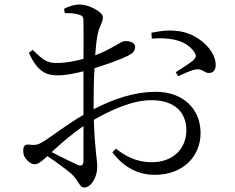

<svg xmlns="http://www.w3.org/2000/svg" viewBox="-20 -791 1040 851"><path d="M350 -79C350 -60 343 -52 322 -61C291 -75 246 -98 209 -117C251 -156 302 -200 350 -232ZM395 -350C395 -396 396 -444 399 -489C447 -504 510 -525 547 -544C568 -554 579 -566 579 -583C578 -605 552 -609 534 -609C513 -608 480 -575 402 -546C405 -588 409 -623 414 -644C421 -676 436 -691 436 -715C436 -739 372 -771 334 -771C309 -771 285 -763 264 -752L267 -733C293 -733 313 -732 330 -726C346 -721 350 -717 350 -695C351 -671 350 -604 350 -530C310 -519 272 -513 244 -512C191 -510 176 -520 125 -570L108 -557C149 -466 191 -457 240 -457C269 -457 314 -466 350 -475V-340V-282C283 -244 205 -183 168 -161C151 -151 138 -146 111 -150C89 -152 83 -144 83 -121C83 -106 88 -93 101 -80C111 -70 122 -63 133 -63C147 -63 160 -71 190 -99C227 -75 275 -39 297 -20C329 9 331 40 354 40C384 40 411 -6 411 -51C411 -87 400 -124 396 -260C475 -305 568 -347 651 -347C758 -347 806 -289 806 -214C806 -135 751 -72 652 -72C584 -72 534 -100 494 -132L478 -116C530 -47 595 -16 666 -16C792 -16 869 -99 869 -201C869 -312 787 -384 672 -384C571 -384 479 -350 395 -307ZM653 -620C723 -625 800 -618 840 -562C851 -546 850 -538 839 -526C825 -512 779 -484 759 -471L770 -453C791 -463 830 -481 847 -483C879 -489 888 -463 911 -468C930 -470 937 -487 936 -507C933 -570 861 -636 784 -651C740 -659 701 -656 651 -646Z"/></svg>

Font: Noto Serif CJK JP
Style: Regular
Weight: 400
Designer: Ryoko NISHIZUKA 西塚涼子 (kana & ideographs); Frank Grießhammer (Latin, Greek & Cyrillic); Wenlong ZHANG 张文龙 (bopomofo); San
Foundry: Adobe Systems Incorporated
Version: Version 1.000;PS 1;hotconv 16.6.53;makeotf.lib2.5.65590